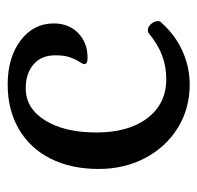

<svg xmlns="http://www.w3.org/2000/svg" viewBox="-27 -474 514 500"><g transform="rotate(-90 230.0 -224.0)"><path d="M40 -224Q40 -296 67 -349.5Q94 -403 144 -432Q194 -461 260 -461Q330 -461 374.5 -427.5Q419 -394 419 -341Q419 -302 394 -277.5Q369 -253 330 -253Q321 -253 317 -255Q313 -257 313 -262Q313 -265 319.5 -275Q326 -285 331 -299.5Q336 -314 336 -337Q336 -373 312.5 -393.5Q289 -414 250 -414Q198 -414 166.5 -363.5Q135 -313 135 -230Q135 -146 172.5 -97Q210 -48 274 -48Q307 -48 336 -59Q365 -70 394 -94Q396 -96 402 -96Q410 -96 417.5 -87.5Q425 -79 425 -70Q425 -63 423 -63Q391 -26 348.5 -6.5Q306 13 260 13Q197 13 147 -18Q97 -49 68.5 -103Q40 -157 40 -224Z"/></g></svg>

Font: Kurale
Style: Regular
Weight: 400
Designer: Eduardo Rodriguez Tunni
Foundry: Eduardo Rodriguez Tunni
Version: Version 2.000